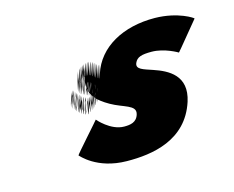

<svg xmlns="http://www.w3.org/2000/svg" viewBox="-66 -584 714 586"><g transform="rotate(-15 290.5 -291.0)"><path d="M464.1 -491C363.4 -492 283 -448 258.1 -370C239.7 -313 279.9 -451 255.7 -372C238 -314 277.9 -451 253.7 -372C236 -314 276.9 -451 252 -373C233.6 -316 273.8 -454 248 -376C228.5 -319 269.7 -457 244.9 -379C226.4 -322 266.6 -460 240.8 -382C221.7 -326 261.6 -463 236 -386C215.9 -330 256.5 -466 230.6 -388C211.2 -331 252.1 -468 225.9 -389C206.2 -331 247.1 -468 220.9 -389C201.2 -331 241.8 -467 215.3 -387C195.6 -329 234.9 -464 209.7 -385C191 -327 231.2 -462 205.1 -383C185.1 -324 225.6 -460 199.2 -380C179.1 -321 219.4 -456 192.6 -375C172.3 -315 211.3 -449 186.5 -368C168.2 -308 209.4 -443 184.7 -362C166.3 -302 207.6 -437 183.8 -356C166.5 -296 207.8 -431 184 -350C166.7 -290 209.6 -424 186.2 -344C169.1 -285 212.4 -420 189.9 -340C173.9 -281 218.5 -417 196 -337C180.3 -279 222.6 -414 200.4 -335C184.7 -277 228 -412 204.8 -333C188.1 -275 230.3 -410 208.2 -331C192.5 -273 235.7 -408 212.6 -329C195.9 -271 240.4 -407 216 -327C198.2 -269 242.5 -404 218.4 -325C200.6 -267 245.6 -401 221.4 -322C203.4 -263 248 -399 225.5 -319C208.5 -260 251.1 -396 228.6 -316C211.9 -258 254.2 -393 230 -314C212.3 -256 253.8 -392 229.4 -312C211.3 -253 251.6 -388 227.5 -309C209.4 -250 250 -386 224.2 -305C205.2 -246 245.5 -381 218.7 -300C198.4 -240 238.6 -375 213.2 -295C194.2 -236 234.7 -372 209.3 -292C190.2 -233 230.8 -369 205.4 -289C186.3 -230 226.6 -365 200.1 -285C181.1 -226 221.7 -362 196.5 -283C177.8 -225 219.7 -362 193.8 -284C174.4 -227 213.6 -365 187.7 -287C168.3 -230 208.5 -368 182.7 -290C163.2 -233 204.4 -371 178.6 -293C159.2 -236 199.6 -375 174.8 -297C156.4 -240 197.6 -378 171.7 -300C153.3 -243 193.5 -381 168.9 -304C150.8 -248 190.7 -385 164.9 -307C146.4 -250 187.9 -389 163.1 -311C144.7 -254 185.5 -391 161.7 -313C144 -255 184.5 -394 160.3 -315C142.9 -258 183.8 -395 158.9 -317C140.5 -260 180.1 -396 154.9 -317C136.2 -259 176.5 -394 152 -314C134 -255 176.5 -391 152.1 -311C134.3 -253 176.6 -388 152.5 -309C134.4 -250 177.4 -384 154.9 -304C137.9 -245 180.5 -381 158 -301C141 -242 183.3 -377 160.8 -297C144.8 -238 187 -373 163.6 -293C147.5 -234 189.8 -369 167.4 -289C151.3 -230 193.9 -366 171.4 -286C155.4 -227 198.7 -362 176.2 -282C160.2 -223 203.8 -359 181.3 -279C165.3 -220 209.8 -356 187.4 -276C172.3 -217 215.9 -353 194.8 -274C180 -216 224.2 -354 204 -278C188.9 -222 233.4 -361 210.5 -283C194.1 -226 237.3 -364 214.4 -286C198 -229 241.2 -367 218.4 -289C201.9 -232 245.4 -371 223.9 -294C209.1 -239 253.6 -378 231 -301C214.9 -245 257.1 -383 234.2 -305C218.1 -249 261.6 -388 238.1 -311C222.3 -256 263.8 -395 239.2 -318C221.1 -262 262.3 -400 235.8 -323C216.3 -266 256.5 -404 232.7 -326C214.9 -268 253.7 -408 229.6 -329C212.2 -272 251.3 -410 226.5 -332C208.1 -275 249.3 -413 223.4 -335C204 -278 245.2 -416 219.3 -338C199.9 -281 240.8 -418 214.9 -340C195.5 -283 236.4 -420 210.6 -342C191.1 -285 231.7 -421 205.9 -343C186.4 -286 227.3 -423 201.5 -345C182.1 -288 223.2 -426 197.4 -348C178 -291 219.9 -428 195 -350C176.6 -293 218.8 -431 194.2 -354C176.1 -298 217.3 -436 193.8 -359C175.6 -303 217.5 -440 194 -363L194.9 -366C177.5 -309 221 -448 198.1 -370C182 -314 224.9 -451 202 -373C185.6 -316 229.5 -453 206.6 -375C191.2 -318 234.1 -455 211.3 -377C194.8 -320 227.9 -294 262.8 -274C301 -252 342.4 -250 334.9 -222C328.2 -197 306.6 -195 288.6 -195C245.6 -195 209.8 -238 209.8 -238C210.8 -238 128.9 -147 130.6 -146C132.3 -145 174.1 -92 268.8 -91C349.5 -90 458.4 -106 494.6 -218C519.5 -296 463.1 -324 418.6 -339C389.7 -349 366.2 -354 374 -373C381.2 -390 396.5 -394 427.5 -394C468.5 -394 508.1 -370 508.1 -370C509.1 -370 579.7 -457 581 -458C582.3 -459 537.8 -490 464.1 -491Z"/></g></svg>

Font: Hussar Wojna
Style: 3Obl
Weight: 400
Designer: Robert Jablonski
Foundry: Cannot Into Space Fonts
Version: Version 1.01